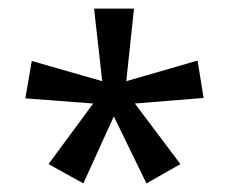

<svg xmlns="http://www.w3.org/2000/svg" viewBox="-20 -780 535 447"><path d="M292 -760 274 -591 440 -639 454 -552 294 -539 400 -398 321 -353 245 -509 174 -353 93 -398 197 -539 39 -551 54 -638 218 -591 199 -760Z"/></svg>

Font: Noto Sans Thai Looped SemiCond
Style: Regular
Weight: 400
Width: 4
Designer: Sasikarn Vongin, Ben Mitchell
Foundry: The Fontpad Ltd
Version: Version 1.001